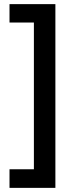

<svg xmlns="http://www.w3.org/2000/svg" viewBox="-20 -745 349 929"><path d="M26 74V164H248V-725H26V-636H144V74Z"/></svg>

Font: Noto Sans Lao Looped ExtraCondensed SemiBold
Style: Regular
Weight: 600
Width: 2
Designer: Mark Frömberg, Ben Mitchell
Foundry: The Fontpad Ltd
Version: Version 1.002